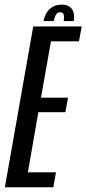

<svg xmlns="http://www.w3.org/2000/svg" viewBox="-52 -786 362 806"><path d="M-31.5 0H172L183 -62.5H65L109 -315H222.5L233.5 -376H120L162 -612.5H279.5L291 -675H87.5ZM207 -766.5Q185.5 -766.5 169.8 -757.8Q154 -749 144.2 -733.2Q134.5 -717.5 131 -697.5H174Q176 -710.5 179.8 -718.5Q183.5 -726.5 188.2 -730.5Q193 -734.5 201 -734.5Q208.5 -734.5 212 -731Q215.5 -727.5 216.5 -719.2Q217.5 -711 215.5 -697.5H257.5Q261 -717.5 256.8 -733.2Q252.5 -749 240.2 -757.8Q228 -766.5 207 -766.5Z"/></svg>

Font: Anybody ExtraCondensed
Style: Italic
Weight: 400
Width: 2
Italic angle: -10°
Version: Version 1.113;gftools[0.9.25]